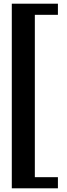

<svg xmlns="http://www.w3.org/2000/svg" viewBox="-20 -820 364 1040"><path d="M43.9 200V-800H293.7V-739.7H168.7V139.7H293.7V200Z"/></svg>

Font: Big Shoulders Thin
Style: Regular
Weight: 100
Designer: Patric King
Foundry: XO Type Co
Version: Version 2.002